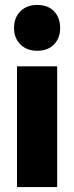

<svg xmlns="http://www.w3.org/2000/svg" viewBox="-20 -759 301 779"><path d="M212 0H49V-490H212ZM37 -645Q37 -688 63 -713.5Q89 -739 131 -739Q174 -739 199 -713.5Q224 -688 224 -645Q224 -604 199 -578.5Q174 -553 131 -553Q89 -553 63 -578.5Q37 -604 37 -645Z"/></svg>

Font: Gabarito ExtraBold
Style: Regular
Weight: 800
Designer: Leandro Assis / Alvaro Franca / Felipe Casaprima
Foundry: Naipe Foundry
Version: Version 1.000